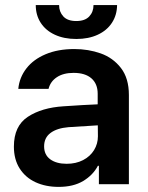

<svg xmlns="http://www.w3.org/2000/svg" viewBox="-20 -732 590 763"><path d="M232.4 -309.6Q316.9 -315.4 368.2 -317.4V-359.4Q368.2 -398.9 343.3 -420.7Q318.4 -442.4 272.5 -442.4Q231.9 -442.4 206.1 -425.3Q180.2 -408.2 172.9 -378.9H52.7Q57.1 -424.3 85 -460.2Q112.8 -496.1 161.6 -516.6Q210.4 -537.1 275.4 -537.1Q331.1 -537.1 380.1 -519.8Q429.2 -502.4 460.7 -461.7Q492.2 -420.9 492.2 -354.5V0H373V-73.2H369.1Q349.6 -36.1 310.5 -12.7Q271.5 10.7 212.9 10.7Q161.6 10.7 121.3 -7.8Q81.1 -26.4 58.1 -62.5Q35.2 -98.6 35.2 -149.4Q35.2 -231.4 90.6 -267.8Q146 -304.2 232.4 -309.6ZM245.1 -81.1Q281.7 -81.1 310.1 -95.7Q338.4 -110.4 353.8 -135.5Q369.1 -160.6 369.1 -190.4L368.7 -233.9L252 -226.6Q206.1 -222.7 180.7 -203.6Q155.3 -184.6 155.3 -150.4Q155.3 -116.7 179.7 -98.9Q204.1 -81.1 245.1 -81.1ZM283.2 -577.1Q234.4 -577.1 198 -594Q161.6 -610.8 141.8 -641.4Q122.1 -671.9 122.1 -711.9H214.8Q214.8 -685.1 231.7 -666.7Q248.5 -648.4 283.2 -648.4Q317.4 -648.4 334.5 -666.5Q351.6 -684.6 351.6 -711.9H445.3Q444.8 -671.9 424.8 -641.4Q404.8 -610.8 368.4 -594Q332 -577.1 283.2 -577.1Z"/></svg>

Font: Pretendard JP SemiBold
Style: Regular
Weight: 600
Designer: Base glyphs from Inter by Rasmus Andersson; Hangeul glyphs from Noto Sans CJK(Source Han Sans) by Jang Soo-young and Kan
Foundry: Kil Hyung-jin
Version: Version 1.309